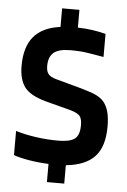

<svg xmlns="http://www.w3.org/2000/svg" viewBox="-56 -761 592 895"><g transform="rotate(5 240.0 -313.5)"><path d="M279 7V93H198V8Q150 6 105.5 -1.5Q61 -9 34 -19V-132Q76 -119 128.5 -111.5Q181 -104 233 -104Q288 -104 310.5 -121Q333 -138 333 -185Q333 -214 323 -227Q313 -240 280 -250L158 -282Q86 -302 59.5 -337.5Q33 -373 33 -437Q33 -525 73.5 -573.5Q114 -622 198 -633V-720H279V-637Q316 -636 347.5 -631.5Q379 -627 410 -619V-511Q325 -526 301.5 -527.5Q278 -529 254 -529Q200 -529 176 -509.5Q152 -490 152 -446Q152 -421 162.5 -408.5Q173 -396 198 -389L319 -356Q369 -342 391 -331Q413 -320 426 -305Q442 -286 449.5 -258Q457 -230 457 -189Q457 -95 413.5 -48.5Q370 -2 279 7Z"/></g></svg>

Font: Blinker SemiBold
Style: Regular
Weight: 600
Designer: Juergen Huber
Foundry: supertype
Version: Version 1.015;PS 1.15;hotconv 1.0.88;makeotf.lib2.5.647800